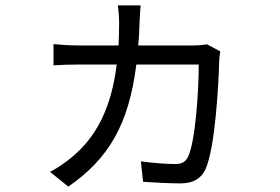

<svg xmlns="http://www.w3.org/2000/svg" viewBox="-20 -633 1040 714"><path d="M503 -613H418C421 -595 423 -568 423 -549C423 -519 422 -491 421 -464H271C240 -464 208 -466 179 -469V-390C208 -392 240 -393 271 -393H414C394 -232 339 -125 249 -50C228 -32 193 -7 166 6L234 61C383 -42 459 -169 487 -393H719C719 -302 708 -110 679 -49C669 -30 655 -23 631 -23C601 -23 546 -27 504 -33L512 43C551 46 613 49 650 49C698 49 726 32 743 -1C781 -82 793 -326 795 -402C795 -413 797 -429 799 -442L750 -468C736 -466 720 -464 699 -464H494C497 -492 498 -521 499 -552C500 -571 501 -594 503 -613Z"/></svg>

Font: DAIFUKU Sans JP
Style: Regular
Weight: 400
Designer: Original font ‘Source Han Sans JP’ : Ryoko NISHIZUKA  (kana, bopomofo & ideographs); Paul D. Hunt (Latin, Greek & Cyrill
Foundry: Daifuku
Version: Version 1.001